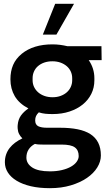

<svg xmlns="http://www.w3.org/2000/svg" viewBox="-20 -770 568 1004"><path d="M511.5 -455.5H444Q473.5 -412.5 473.5 -361V-350Q473.5 -311.5 457.5 -279.2Q441.5 -247 412.5 -223.5Q383.5 -200 343.5 -186.8Q303.5 -173.5 255 -173.5Q234.5 -173.5 217 -175.2Q199.5 -177 183 -182.5Q173 -173 168.5 -163.2Q164 -153.5 164 -140.5Q164 -118 180 -110Q196 -102 226 -102H294.5Q346 -102 385.8 -94Q425.5 -86 452.5 -68.8Q479.5 -51.5 493.5 -23.8Q507.5 4 507.5 43Q507.5 75 488.5 105.8Q469.5 136.5 434.5 160.5Q399.5 184.5 350.5 199.2Q301.5 214 241 214Q185 214 141.2 203.8Q97.5 193.5 67.2 175.2Q37 157 21.2 132.2Q5.5 107.5 5.5 78.5Q5.5 56.5 12 37.8Q18.5 19 30.5 3.8Q42.5 -11.5 59.2 -24Q76 -36.5 97 -46.5Q86.5 -56.5 80 -69Q73.5 -81.5 72.5 -97Q72 -102 72 -107Q72 -111.5 72.5 -116Q75 -145.5 89.5 -165.8Q104 -186 128.5 -203Q80 -228.5 57.2 -267.2Q34.5 -306 34.5 -355.5Q34.5 -397.5 48.5 -430.2Q62.5 -463 94 -489Q154.5 -538 254 -538Q275 -538 294 -535.5Q313 -533 332 -528.5H510.5ZM150.5 -350Q150.5 -331.5 158.2 -315.2Q166 -299 179.8 -287Q193.5 -275 212.8 -268.2Q232 -261.5 255 -261.5Q278 -261.5 297 -268.5Q316 -275.5 329.5 -287.5Q343 -299.5 350.2 -315.8Q357.5 -332 357.5 -350V-361Q357.5 -380 350 -396.2Q342.5 -412.5 328.8 -424.2Q315 -436 296 -442.8Q277 -449.5 254 -449.5Q230.5 -449.5 211.2 -442.8Q192 -436 178.5 -424.2Q165 -412.5 157.8 -396.2Q150.5 -380 150.5 -361ZM203.5 -14Q192.5 -14 182.5 -14.5Q172.5 -15 162.5 -17.5Q141.5 -6.5 129.8 11.5Q118 29.5 118 54Q118 85.5 148.5 105.8Q179 126 241 126Q276 126 304 119.2Q332 112.5 351.5 101.2Q371 90 381.2 75.5Q391.5 61 391.5 46Q391.5 15.5 371.5 0.8Q351.5 -14 302 -14ZM275 -589H204L268.5 -750H367Z"/></svg>

Font: Roberto Sans Medium
Style: Regular
Weight: 500
Designer: Google (font) & Cristiano Sobral (main changes)
Version: Version 1.000;October 12, 2021;FontCreator 14.0.0.2814 64-bi